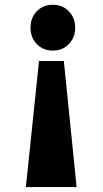

<svg xmlns="http://www.w3.org/2000/svg" viewBox="-20 -772 427 793"><path d="M296.4 0.5H86.9L141.1 -520H243.7ZM131.8 -590.1Q106 -617.2 106 -657.7Q106 -698.2 131.8 -725.3Q157.7 -752.4 198 -752.4Q238.3 -752.4 264.4 -725.3Q290.5 -698.2 290.5 -657.7Q290.5 -617.2 264.4 -590.1Q238.3 -563 198 -563Q157.7 -563 131.8 -590.1Z"/></svg>

Font: Nobile-bold
Style: Bold
Weight: 700
Version: Version 1.000;PS 001.000;hotconv 1.0.38